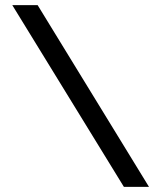

<svg xmlns="http://www.w3.org/2000/svg" viewBox="-20 -730 630 750"><path d="M127 -710 562 0H464L28 -710Z"/></svg>

Font: Raleway-v4020 Medium
Style: Regular
Weight: 500
Designer: Matt McInerney, Pablo Impallari, Rodrigo Fuenzalida
Foundry: Matt McInerney, Pablo Impallari, Rodrigo Fuenzalida
Version: Version 4.020;PS 004.020;hotconv 1.0.88;makeotf.lib2.5.64775